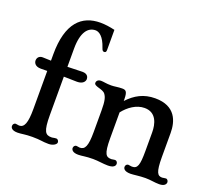

<svg xmlns="http://www.w3.org/2000/svg" viewBox="-139 -1056 1437 1261"><g transform="rotate(20 580.0 -425.5)"><path d="M45.4 -22.5C45.4 -11.2 52.7 7.3 94.7 7.3C122.1 7.3 144 0 196.3 0C257.3 0 265.1 7.3 311 7.3C342.8 7.3 365.7 -9.3 365.7 -22.5C365.7 -32.7 358.4 -43.9 347.7 -43.9C333 -43.9 325.7 -40 314 -40C272 -40 254.9 -58.6 254.9 -174.3V-442.4C292 -441.9 317.4 -440.4 347.2 -440.4C388.7 -440.4 402.3 -462.9 402.3 -479C402.3 -492.2 395 -514.2 359.4 -514.2C345.2 -514.2 303.2 -512.7 254.9 -511.2V-637.7C254.9 -753.9 295.4 -799.8 347.2 -799.8C371.6 -799.8 404.8 -779.3 428.7 -706.5C434.6 -688.5 439.5 -685.5 448.2 -685.5C456.1 -685.5 461.9 -689.5 461.9 -703.1V-844.7C426.3 -853 392.1 -857.9 360.4 -857.9C231 -857.9 139.6 -775.9 139.6 -556.6V-512.2C122.6 -513.2 96.7 -514.2 81.1 -514.2C55.2 -514.2 43.9 -496.6 43.9 -479C43.9 -465.8 52.2 -439.9 94.7 -439.9C106.9 -439.5 123 -439.9 139.6 -440.4V-174.3C139.6 -76.2 124 -40 88.4 -40C81.1 -40 72.3 -43.5 64 -43.5C52.7 -43.5 45.4 -32.7 45.4 -22.5Z M469.2 -22.5C469.2 -11.2 477.5 7.3 518.6 7.3C546.4 7.3 567.9 0 620.1 0C657.7 0 690.9 7.3 725.6 7.3C767.1 7.3 776.9 -9.3 776.9 -22.5C776.9 -32.7 769.5 -43.5 758.3 -43.5C749 -43.5 740.7 -40 733.9 -40C696.3 -40 679.2 -52.7 679.2 -167V-347.2C714.8 -392.6 767.1 -430.7 824.7 -430.7C907.2 -430.7 925.3 -355 925.3 -296.4V-167C925.3 -66.9 915.5 -40 877 -40C866.7 -40 859.4 -43.5 851.1 -43.5C839.4 -43.5 832 -32.7 832 -22.5C832 -11.2 839.8 7.3 883.8 7.3C904.8 7.3 945.3 0 986.8 0C1026.4 0 1048.8 7.3 1084 7.3C1122.1 7.3 1131.3 -11.2 1131.3 -22.5C1131.3 -32.2 1124.5 -43.5 1113.8 -43.5C1105 -43.5 1095.2 -40 1087.9 -40C1056.6 -40 1040.5 -57.6 1040.5 -167V-334.5C1040.5 -414.6 1011.7 -514.2 868.7 -514.2C787.6 -514.2 730.5 -481.4 679.2 -426.8V-439.9C679.2 -498 663.6 -500.5 640.1 -500.5C612.8 -500.5 589.4 -494.6 566.4 -494.6C529.8 -494.6 513.2 -500.5 494.6 -500.5C469.2 -500.5 462.9 -483.9 462.9 -475.1C462.9 -449.7 522.5 -454.6 542 -428.7C556.2 -409.7 563.5 -385.7 563.5 -317.9V-167C563.5 -68.8 548.3 -40 512.2 -40C505.4 -40 496.6 -43.5 487.8 -43.5C477.5 -43.5 469.2 -32.7 469.2 -22.5Z"/></g></svg>

Font: Stoke
Style: Regular
Weight: 400
Designer: Nicole Fally
Foundry: Nicole Fally
Version: Version 1.002